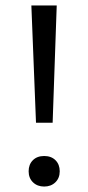

<svg xmlns="http://www.w3.org/2000/svg" viewBox="-20 -678 324 704"><path d="M95 -658H188L173 -228H112ZM85 -50Q85 -75 100.5 -90.5Q116 -106 142 -106Q168 -106 183.5 -90.5Q199 -75 199 -50Q199 -25 183 -9.5Q167 6 142 6Q117 6 101 -9.5Q85 -25 85 -50Z"/></svg>

Font: Ysabeau SC Medium
Style: Regular
Weight: 500
Designer: Christian Thalmann (Catharsis Fonts)
Version: Version 0.003